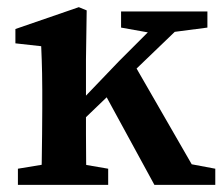

<svg xmlns="http://www.w3.org/2000/svg" viewBox="-20 -516 625 536"><path d="M30 0V-45L133 -62H183L282 -45V0ZM95 0Q96 -25 96.5 -62.5Q97 -100 97.5 -140Q98 -180 98 -212V-265Q98 -292 97.5 -311.5Q97 -331 96.5 -349Q96 -367 95 -387L23 -395V-435L200 -496L222 -487L220 -350V-220Q220 -184 220 -142.5Q220 -101 220.5 -63Q221 -25 222 0ZM163 -134V-201H174L312 -345L450 -483H526ZM411 0 266 -266 349 -346 535 -23 464 -67 581 -45V0ZM424 -420 318 -439V-484H559V-439L444 -424Z"/></svg>

Font: Source Serif 4 18pt SemiBold
Style: Regular
Weight: 600
Designer: Frank Grießhammer
Foundry: Adobe Systems Incorporated
Version: Version 4.004;hotconv 1.0.116;makeotfexe 2.5.65601